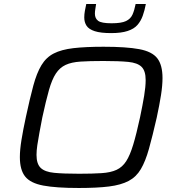

<svg xmlns="http://www.w3.org/2000/svg" viewBox="-20 -929 879 957"><path d="M373 8Q260 8 196 -4Q132 -16 105.5 -49Q79 -82 79 -146Q79 -182 87 -231.5Q95 -281 109 -346Q129 -439 146 -502Q163 -565 186.5 -604Q210 -643 248 -662.5Q286 -682 346 -689Q406 -696 496 -696Q610 -696 674 -684Q738 -672 764 -638.5Q790 -605 790 -540Q790 -503 782.5 -455Q775 -407 761 -342Q740 -250 722.5 -187.5Q705 -125 682 -86Q659 -47 621 -27Q583 -7 523.5 0.5Q464 8 373 8ZM374 -63Q441 -63 486.5 -66Q532 -69 561 -82.5Q590 -96 609 -125.5Q628 -155 644 -208Q660 -261 678 -344Q691 -406 698.5 -451.5Q706 -497 706 -530Q706 -576 685.5 -596Q665 -616 619 -620.5Q573 -625 495 -625Q426 -625 381 -622Q336 -619 307 -605.5Q278 -592 258.5 -562.5Q239 -533 224 -480Q209 -427 191 -344Q183 -302 176.5 -267.5Q170 -233 166 -205.5Q162 -178 162 -157Q162 -112 183 -92Q204 -72 250.5 -67.5Q297 -63 374 -63ZM534 -764Q482 -764 452.5 -773.5Q423 -783 411.5 -800.5Q400 -818 400 -842Q400 -858 403 -874.5Q406 -891 410 -909H459Q457 -895 455 -883Q453 -871 453 -861Q453 -837 469.5 -825Q486 -813 536 -813Q585 -813 608 -824Q631 -835 640.5 -856.5Q650 -878 656 -909H707Q701 -877 691.5 -850.5Q682 -824 665 -804.5Q648 -785 616 -774.5Q584 -764 534 -764Z"/></svg>

Font: Saira Expanded
Style: Italic
Weight: 400
Width: 7
Italic angle: -12°
Designer: Hector Gatti with collaboration of the Omnibus-Type team
Foundry: Omnibus-Type
Version: Version 1.101